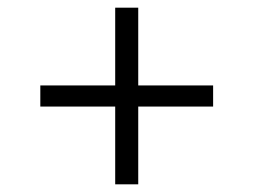

<svg xmlns="http://www.w3.org/2000/svg" viewBox="-20 -573 660 500"><path d="M85 -295.5H280V-93H340V-295.5H535V-350.5H340V-553H280V-350.5H85Z"/></svg>

Font: Monaspace Neon ExtraLight
Style: Regular
Weight: 200
Designer: Riley Cran & the Lettermatic Team
Foundry: Lettermatic
Version: Version 1.200 (Monaspace Neon)